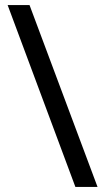

<svg xmlns="http://www.w3.org/2000/svg" viewBox="-20 -734 412 754"><path d="M96 -714H10L276 0H363Z"/></svg>

Font: Noto Sans Lycian
Style: Regular
Weight: 400
Designer: Monotype Design Team
Foundry: Monotype Imaging Inc.
Version: Version 2.002